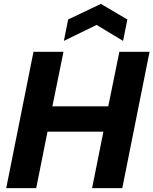

<svg xmlns="http://www.w3.org/2000/svg" viewBox="-20 -966 788 986"><path d="M152 -700H306L249 -420H536L593 -700H748L608 0H453L511 -290H224L166 0H12ZM612 -756 476 -838 308 -756 330 -866 498 -946 634 -866Z"/></svg>

Font: Albert Sans ExtraBold
Style: Italic
Weight: 800
Italic angle: -11.25°
Designer: Andreas Rasmussen
Foundry: a.Foundry
Version: Version 1.025